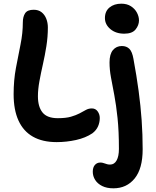

<svg xmlns="http://www.w3.org/2000/svg" viewBox="-20 -763 845 1043"><path d="M288 9Q211 9 159 -20.5Q107 -50 80.5 -108Q54 -166 54 -251Q54 -327 66.5 -393.5Q79 -460 91.5 -521.5Q104 -583 104 -641Q104 -672 116.5 -691Q129 -710 163 -710Q189 -710 206 -696.5Q223 -683 231.5 -661Q240 -639 240 -614Q240 -563 232 -512.5Q224 -462 213 -413.5Q202 -365 194 -321Q186 -277 186 -240Q186 -183 211 -152Q236 -121 294 -121Q338 -121 365.5 -129Q393 -137 412 -147Q431 -157 446 -165.5Q461 -174 479 -174Q499 -174 510.5 -158Q522 -142 522 -122Q522 -98 512.5 -76.5Q503 -55 482 -39Q445 -14 393 -2.5Q341 9 288 9ZM596 260Q560 260 535 247.5Q510 235 497 214.5Q484 194 484 170Q484 146 495.5 133Q507 120 525 120Q532 120 538 121.5Q544 123 549.5 125Q555 127 562 129Q569 131 578 131Q601 131 613.5 108.5Q626 86 626 46Q626 -51 618.5 -122Q611 -193 601 -246Q591 -299 583 -341.5Q575 -384 575 -424Q575 -469 593.5 -491Q612 -513 642 -513Q667 -513 682.5 -498Q698 -483 705 -443Q722 -351 733 -269.5Q744 -188 749.5 -110Q755 -32 755 48Q755 153 711.5 206.5Q668 260 596 260ZM655 -580Q609 -580 579.5 -605Q550 -630 550 -665Q550 -702 575 -722.5Q600 -743 639 -743Q670 -743 691.5 -729Q713 -715 724 -694Q735 -673 735 -652Q735 -626 716.5 -603Q698 -580 655 -580Z"/></svg>

Font: Shantell Sans SemiBold
Style: Regular
Weight: 600
Designer: Stephen Nixon, Anya Danilova, Shantell Martin
Foundry: Arrow Type
Version: Version 1.011;[c5ecc13dd]